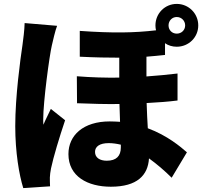

<svg xmlns="http://www.w3.org/2000/svg" viewBox="-20 -896 1040 982"><path d="M106 -778C105 -741 99 -695 95 -666C84 -593 58 -403 58 -251C58 -117 78 -1 99 66L236 57C235 41 235 23 235 12C235 2 238 -21 241 -35C253 -92 283 -192 313 -281L240 -339C227 -310 214 -287 202 -258C201 -262 201 -282 201 -285C201 -377 233 -612 245 -663C249 -681 263 -742 272 -764ZM884 -809C908 -809 927 -790 927 -766C927 -742 908 -724 884 -724C860 -724 842 -742 842 -766C842 -790 860 -809 884 -809ZM598 -142C598 -98 575 -74 526 -74C490 -74 466 -90 466 -119C466 -146 489 -164 536 -164C556 -164 577 -161 598 -156ZM824 -675C841 -663 862 -657 884 -657C945 -657 994 -705 994 -766C994 -827 945 -876 884 -876C823 -876 775 -827 775 -766C775 -757 776 -749 778 -741C668 -728 557 -726 388 -738V-606C466 -602 532 -601 590 -601V-499C521 -498 448 -500 373 -506L374 -368C448 -365 521 -363 591 -364C592 -333 593 -302 594 -273C577 -274 559 -275 541 -275C406 -275 330 -204 330 -108C330 7 429 59 547 59C682 59 737 0 742 -86C782 -57 822 -23 858 13L936 -117C904 -145 836 -203 736 -240C734 -279 731 -321 730 -369C788 -372 842 -376 888 -382V-520C838 -514 785 -509 729 -505V-606C761 -609 792 -611 824 -615Z"/></svg>

Font: Noto Sans CJK Black
Style: Bold
Weight: 900
Designer: Ryoko NISHIZUKA (kana & ideographs); Paul D. Hunt (Latin, Greek & Cyrillic); Wenlong ZHANG (bopomofo); Sandoll Communica
Foundry: Adobe Systems Incorporated
Version: Version 1.000;PS 1;hotconv 1.0.78;makeotf.lib2.5.61930